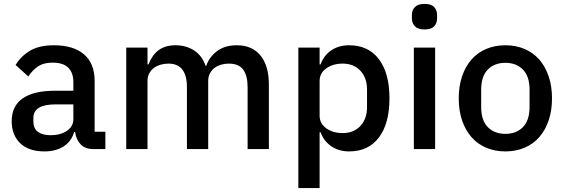

<svg xmlns="http://www.w3.org/2000/svg" viewBox="-20 -764 2892 984"><path d="M459 0Q416 0 393 -24.5Q370 -49 365 -87H360Q345 -38 305 -13Q265 12 208 12Q127 12 83.5 -30Q40 -72 40 -143Q40 -221 96.5 -260Q153 -299 262 -299H356V-343Q356 -391 330 -417Q304 -443 249 -443Q203 -443 174 -423Q145 -403 125 -372L60 -431Q86 -475 133 -503.5Q180 -532 256 -532Q357 -532 411 -485Q465 -438 465 -350V-89H520V0ZM239 -71Q290 -71 323 -93.5Q356 -116 356 -154V-229H264Q151 -229 151 -159V-141Q151 -106 174.5 -88.5Q198 -71 239 -71Z M627 0V-520H736V-434H741Q749 -454 760.5 -472Q772 -490 788.5 -503.5Q805 -517 827.5 -524.5Q850 -532 880 -532Q933 -532 974 -506Q1015 -480 1034 -426H1037Q1051 -470 1091 -501Q1131 -532 1194 -532Q1272 -532 1315 -479.5Q1358 -427 1358 -330V0H1249V-317Q1249 -377 1226 -407.5Q1203 -438 1153 -438Q1132 -438 1113 -432.5Q1094 -427 1079.5 -416Q1065 -405 1056 -388Q1047 -371 1047 -349V0H938V-317Q938 -438 843 -438Q823 -438 803.5 -432.5Q784 -427 769 -416Q754 -405 745 -388Q736 -371 736 -349V0Z M1509 -520H1618V-434H1623Q1640 -481 1678.5 -506.5Q1717 -532 1769 -532Q1868 -532 1922 -460.5Q1976 -389 1976 -260Q1976 -131 1922 -59.5Q1868 12 1769 12Q1717 12 1678.5 -14Q1640 -40 1623 -86H1618V200H1509ZM1736 -82Q1793 -82 1827 -118.5Q1861 -155 1861 -215V-305Q1861 -365 1827 -401.5Q1793 -438 1736 -438Q1686 -438 1652 -413.5Q1618 -389 1618 -349V-171Q1618 -131 1652 -106.5Q1686 -82 1736 -82Z M2156 -613Q2122 -613 2106.5 -629Q2091 -645 2091 -670V-687Q2091 -712 2106.5 -728Q2122 -744 2156 -744Q2190 -744 2205 -728Q2220 -712 2220 -687V-670Q2220 -645 2205 -629Q2190 -613 2156 -613ZM2101 -520H2210V0H2101Z M2570 12Q2516 12 2471.5 -7Q2427 -26 2396 -61.5Q2365 -97 2348 -147.5Q2331 -198 2331 -260Q2331 -322 2348 -372.5Q2365 -423 2396 -458.5Q2427 -494 2471.5 -513Q2516 -532 2570 -532Q2624 -532 2668.5 -513Q2713 -494 2744 -458.5Q2775 -423 2792 -372.5Q2809 -322 2809 -260Q2809 -198 2792 -147.5Q2775 -97 2744 -61.5Q2713 -26 2668.5 -7Q2624 12 2570 12ZM2570 -78Q2626 -78 2660 -112.5Q2694 -147 2694 -216V-304Q2694 -373 2660 -407.5Q2626 -442 2570 -442Q2514 -442 2480 -407.5Q2446 -373 2446 -304V-216Q2446 -147 2480 -112.5Q2514 -78 2570 -78Z"/></svg>

Font: IBM Plex Sans Thai Looped Medium
Style: Regular
Weight: 500
Designer: Mike Abbink, Paul van der Laan, Pieter van Rosmalen, Ben Mitchell, Mark Frömberg
Foundry: Bold Monday
Version: Version 1.1